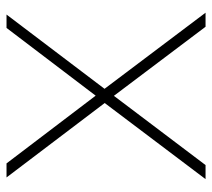

<svg xmlns="http://www.w3.org/2000/svg" viewBox="-50 -584 635 574"><g transform="rotate(-90 267.0 -297.5)"><path d="M473.5 0 267 -274 245.5 -301.5 23 -595H65L267.5 -328.5L288 -302L515.5 0ZM18 0 245.5 -301.5 267.5 -328.5 470 -595H510L288 -302L267 -274L60 0Z"/></g></svg>

Font: Encode Sans SC Thin
Style: Regular
Weight: 250
Designer: Multiple Designers
Foundry: Impallari Type
Version: Version 3.002